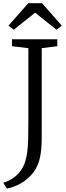

<svg xmlns="http://www.w3.org/2000/svg" viewBox="-32 -984 406 1178"><path d="M-12 137Q17.5 129 44.2 111.5Q71 94 91.2 68.2Q111.5 42.5 122 9Q131 -19.5 135.2 -51.5Q139.5 -83.5 140.8 -131Q142 -178.5 142 -253V-688.5L41.5 -700.5V-743H319.5V-700.5L224 -688.5V-274.5Q224 -192 223.8 -129.8Q223.5 -67.5 214 -21Q202.5 36.5 170.5 76.8Q138.5 117 95.8 141Q53 165 10 173ZM52.5 -801.5 20 -826.5 141.5 -964.5H226L347 -826.5L314.5 -801.5L183.5 -906.5Z"/></svg>

Font: Merriweather 20pt Light
Style: Regular
Weight: 300
Version: Version 2.100